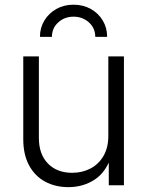

<svg xmlns="http://www.w3.org/2000/svg" viewBox="-20 -770 612 798"><path d="M264.6 7.8Q210 7.8 167.5 -15.1Q125 -38.1 100.8 -82.8Q76.7 -127.4 76.7 -191.9V-535.6H141.6V-196.3Q141.6 -128.9 179.2 -90.3Q216.8 -51.8 279.8 -51.8Q322.3 -51.8 356.4 -69.8Q390.6 -87.9 410.4 -122.3Q430.2 -156.7 430.2 -204.6V-535.6H495.1V0H432.1V-125.5H444.3Q421.9 -55.2 373.8 -23.7Q325.7 7.8 264.6 7.8ZM285.6 -750.5Q325.7 -750.5 357.4 -732.7Q389.2 -714.8 407.2 -684.6Q425.3 -654.3 425.3 -616.7H376Q376 -653.3 349.4 -677Q322.8 -700.7 285.6 -700.7Q248.5 -700.7 222.2 -677Q195.8 -653.3 195.8 -616.7H146Q146 -654.3 164.3 -684.6Q182.6 -714.8 214.1 -732.7Q245.6 -750.5 285.6 -750.5Z"/></svg>

Font: Inter 20pt Light
Style: Regular
Weight: 300
Version: Version 4.001;git-66647c0bb